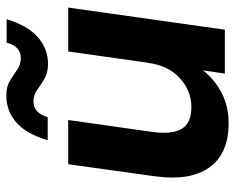

<svg xmlns="http://www.w3.org/2000/svg" viewBox="-88 -644 744 608"><g transform="rotate(-90 284.0 -340.0)"><path d="M198 12Q101 12 57.5 -49.5Q14 -111 30 -223L68 -496H208L170 -228Q162 -167 180 -136.5Q198 -106 249 -106Q301 -106 341 -143Q381 -180 389 -244V-241L425 -496H564L494 0H355L365 -69Q336 -32 293.5 -10Q251 12 198 12ZM386 -560Q357 -560 338 -571.5Q319 -583 303 -594.5Q287 -606 267 -606Q230 -606 217 -561H144Q164 -629 200.5 -660.5Q237 -692 285 -692Q314 -692 332.5 -680.5Q351 -669 367.5 -657.5Q384 -646 404 -646Q441 -646 453 -691H527Q507 -624 470 -592Q433 -560 386 -560Z"/></g></svg>

Font: Host Grotesk Black
Style: Italic
Weight: 900
Italic angle: -8°
Designer: Doğukan Karapınar based on Poppins by Indian Type Foundry, Jonny Pinhorn
Foundry: Element Type
Version: Version 1.000; ttfautohint (v1.8.4.7-5d5b);gftools[0.9.33]